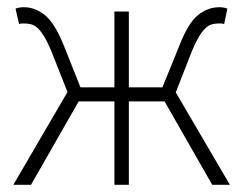

<svg xmlns="http://www.w3.org/2000/svg" viewBox="-20 -512 674 532"><path d="M17 0 167 -257 122 -371Q112 -395 103 -410Q94 -425 85 -433.5Q76 -442 66.5 -444.5Q57 -447 48 -447Q43 -447 40.5 -447Q38 -447 33 -445L23 -488Q33 -492 46 -492Q77 -492 104 -470.5Q131 -449 156 -388L203 -270H297V-480H337V-270H430L478 -388Q502 -449 529 -470.5Q556 -492 588 -492Q600 -492 610 -488L601 -445Q596 -447 593.5 -447Q591 -447 586 -447Q576 -447 567 -444.5Q558 -442 549 -433.5Q540 -425 531 -410Q522 -395 512 -371L467 -256L617 0H568L436 -231H337V0H297V-231H198L66 0Z"/></svg>

Font: Giro Light
Style: Regular
Weight: 300
Designer: Paul D. Hunt
Foundry: Adobe Systems Incorporated
Version: Version 1.000;PS 1.0;hotconv 1.0.88;makeotf.lib2.5.647800